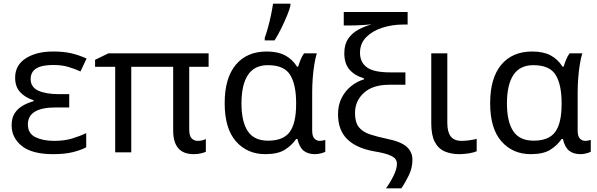

<svg xmlns="http://www.w3.org/2000/svg" viewBox="-20 -825 3235 1040"><path d="M355 -315V-243H282Q131 -243 131 -151Q131 -102 172 -82Q213 -62 273 -62Q329 -62 371.5 -75Q414 -88 447 -104V-27Q416 -11 373 -0.5Q330 10 268 10Q153 10 98 -34.5Q43 -79 43 -146Q43 -186 59.5 -211.5Q76 -237 103 -252.5Q130 -268 162 -277V-282Q117 -296 89.5 -325.5Q62 -355 62 -404Q62 -472 119.5 -509Q177 -546 268 -546Q326 -546 367.5 -536Q409 -526 449 -508L416 -438Q383 -453 348.5 -463Q314 -473 267 -473Q146 -473 146 -397Q146 -353 187.5 -334Q229 -315 299 -315Z M1051 -62Q1065 -62 1076.5 -65Q1088 -68 1095 -72V-3Q1087 1 1069.5 5.5Q1052 10 1029 10Q918 10 918 -118V-463H691V0H604V-463H495V-501L567 -536H1110V-463H1005V-124Q1005 -89 1018 -75.5Q1031 -62 1051 -62Z M1417 10Q1319 10 1258 -59.5Q1197 -129 1197 -266Q1197 -402 1257 -474Q1317 -546 1425 -546Q1484 -546 1523.5 -525.5Q1563 -505 1589 -464H1595Q1600 -481 1608 -501Q1616 -521 1627 -536H1696Q1689 -514 1683 -478Q1677 -442 1674 -402Q1671 -362 1671 -326V-118Q1671 -87 1683 -74.5Q1695 -62 1712 -62Q1720 -62 1729 -64Q1738 -66 1742 -67V-3Q1735 1 1719 5.5Q1703 10 1686 10Q1649 10 1625.5 -8Q1602 -26 1591 -72H1584Q1561 -38 1523 -14Q1485 10 1417 10ZM1432 -63Q1515 -63 1549.5 -110.5Q1584 -158 1584 -261V-267Q1584 -367 1551.5 -419.5Q1519 -472 1431 -472Q1358 -472 1323 -419Q1288 -366 1288 -265Q1288 -165 1322.5 -114Q1357 -63 1432 -63ZM1414 -606V-620Q1423 -645 1432 -677.5Q1441 -710 1448 -744Q1455 -778 1459 -805H1553V-794Q1548 -772 1534 -738.5Q1520 -705 1502.5 -669.5Q1485 -634 1467 -606Z M1811 -206Q1811 -256 1830.5 -294.5Q1850 -333 1882 -358.5Q1914 -384 1951 -395V-401Q1902 -415 1873.5 -447.5Q1845 -480 1845 -537Q1845 -584 1865.5 -614.5Q1886 -645 1919.5 -663.5Q1953 -682 1993 -693Q1974 -691 1940 -689Q1906 -687 1872 -687H1842V-760H2188V-692H2162Q2105 -692 2051.5 -675Q1998 -658 1964 -624Q1930 -590 1930 -539Q1930 -488 1967 -460.5Q2004 -433 2093 -433H2176V-366H2090Q1999 -366 1951 -322Q1903 -278 1903 -213Q1903 -162 1924 -136Q1945 -110 1984.5 -97Q2024 -84 2077 -73Q2154 -57 2184 -29Q2214 -1 2214 40Q2214 84 2195 123.5Q2176 163 2154 195H2071Q2094 163 2112 126.5Q2130 90 2130 62Q2130 48 2122 36.5Q2114 25 2088 14.5Q2062 4 2008 -5Q1911 -22 1861 -71Q1811 -120 1811 -206Z M2403 -536V-158Q2403 -110 2421.5 -86Q2440 -62 2480 -62Q2502 -62 2525.5 -65.5Q2549 -69 2562 -73V-6Q2548 1 2521 5.5Q2494 10 2468 10Q2424 10 2389.5 -4.5Q2355 -19 2335.5 -55.5Q2316 -92 2316 -157V-536Z M2855 10Q2757 10 2696 -59.5Q2635 -129 2635 -266Q2635 -402 2695 -474Q2755 -546 2863 -546Q2922 -546 2961.5 -525.5Q3001 -505 3027 -464H3033Q3038 -481 3046 -501Q3054 -521 3065 -536H3134Q3127 -514 3121 -478Q3115 -442 3112 -402Q3109 -362 3109 -326V-118Q3109 -87 3121 -74.5Q3133 -62 3150 -62Q3158 -62 3167 -64Q3176 -66 3180 -67V-3Q3173 1 3157 5.5Q3141 10 3124 10Q3087 10 3063.5 -8Q3040 -26 3029 -72H3022Q2999 -38 2961 -14Q2923 10 2855 10ZM2870 -63Q2953 -63 2987.5 -110.5Q3022 -158 3022 -261V-267Q3022 -367 2989.5 -419.5Q2957 -472 2869 -472Q2796 -472 2761 -419Q2726 -366 2726 -265Q2726 -165 2760.5 -114Q2795 -63 2870 -63Z"/></svg>

Font: Noto IKEA Simplified Chinese
Style: Regular
Weight: 400
Designer: Monotype Design Team
Foundry: Monotype Imaging Inc.
Version: Version 1.100